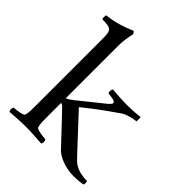

<svg xmlns="http://www.w3.org/2000/svg" viewBox="-194 -788 902 902"><g transform="rotate(45 257.0 -337.0)"><path d="M164 -113Q164 -91 164.5 -72Q165 -53 169 -41Q170 -37 178.5 -34Q187 -31 197.5 -29Q208 -27 218 -26Q228 -25 233 -25Q241 -11 233 3Q202 1 178.5 -0.5Q155 -2 126 -2Q97 -2 74.5 -0.5Q52 1 22 3Q14 -11 22 -25Q27 -25 36.5 -26Q46 -27 56.5 -29Q67 -31 75 -34Q83 -37 84 -41Q88 -53 88.5 -72Q89 -91 89 -113V-545Q89 -567 87.5 -580Q86 -593 80 -600.5Q74 -608 60.5 -610.5Q47 -613 23 -613Q23 -613 22 -617Q21 -621 21 -625.5Q21 -630 21.5 -634.5Q22 -639 24 -639Q61 -643 97 -653.5Q133 -664 164 -678Q168 -678 171.5 -672.5Q175 -667 175 -662Q172 -653 170 -640Q168 -629 166 -613Q164 -597 164 -577V-229Q178 -234 199 -251Q220 -268 246 -289Q285 -321 311.5 -341.5Q338 -362 338 -370Q338 -376 332 -379Q326 -382 317.5 -383.5Q309 -385 301 -386Q293 -387 290 -387Q286 -392 287 -402.5Q288 -413 292 -415Q314 -413 339.5 -411.5Q365 -410 388 -410Q414 -410 437 -411.5Q460 -413 476 -415V-387Q471 -387 461.5 -385.5Q452 -384 441 -381Q430 -378 419 -374Q408 -370 400 -364Q396 -361 378 -348.5Q360 -336 336 -319Q312 -302 285.5 -281.5Q259 -261 237 -243Q265 -213 293.5 -182.5Q322 -152 346.5 -125.5Q371 -99 389.5 -79.5Q408 -60 417 -52Q437 -36 463.5 -30Q490 -24 509 -25Q511 -23 511.5 -14.5Q512 -6 510 -2Q505 0 485.5 2Q466 4 446 4Q424 4 403.5 -0.5Q383 -5 367 -11.5Q351 -18 339.5 -25.5Q328 -33 322 -39Q297 -65 272 -92Q251 -115 226 -141Q201 -167 179 -190Q176 -194 170 -196Q167 -198 164 -199Z"/></g></svg>

Font: Vermiglione
Style: Regular
Weight: 400
Version: Version 1.000